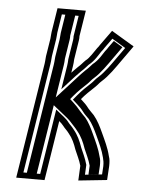

<svg xmlns="http://www.w3.org/2000/svg" viewBox="-53 -756 612 831"><g transform="rotate(5 253.0 -341.0)"><path d="M143.9 -580 133.4 -514C130.3 -500.4 130.7 -484.2 128.4 -470L48.9 32H171.9L213.1 -228C221.1 -221.6 226.2 -216.1 232.1 -209C240.7 -197.3 248.9 -191.9 258.3 -179C274.9 -159.4 284.6 -137.2 293.6 -111C303 -88.1 314.1 -67.8 320.8 -43L317.7 21L441.7 8L445.4 -53C445.6 -69.3 445.3 -82.2 440.2 -96C431.7 -131.4 416.3 -162.1 401.7 -194C390.2 -219.3 377 -246 359.3 -267C349.5 -277.5 342.5 -283.4 334.4 -293C323.9 -307.4 313 -317.9 298.4 -331C317 -353.5 332.7 -367.5 353.3 -387C365.9 -398.6 370.7 -407.2 380.9 -416C409.4 -440.6 437 -481.3 459.3 -513L505.5 -578L406.9 -637L360.8 -573C356.3 -565.7 352.4 -560.3 349.2 -557C338.6 -542.4 319.6 -510.3 304.2 -500C292.7 -489 286.7 -479.7 273.1 -468C261.3 -456.1 255.9 -451 246.8 -441L251.4 -470C253 -480 253.9 -490 254.2 -500L267.3 -583C268.4 -589.7 268.7 -596 268.3 -602L286.1 -714H163.1L146.5 -609C144.9 -599.4 145.2 -588.7 143.9 -580ZM242.3 -583 228.9 -498.3C228.7 -489.1 227.9 -479.4 226.4 -470L210 -366L264.5 -426C272.4 -434.7 278.7 -440.8 289 -451.2C304.3 -464.7 311.6 -474.8 318.6 -481.8C344.1 -501.6 358.9 -530.4 368 -543.2C373 -548.9 378 -556.3 381.3 -561.7L411.2 -603.2L469.9 -568.1L439.2 -525C416.6 -492.9 389.6 -454 366 -433.7C351.1 -420.8 347.1 -412.7 337.5 -403.8C317 -384.5 300 -369.4 279.8 -344.9L263.9 -325.6L279.9 -311.3C294.2 -298.5 303.7 -289.2 313.1 -276.4C321.5 -264.9 330.8 -257.8 339.1 -248.9C354.9 -230 367 -205.7 378.4 -180.9C393.2 -148.5 407.7 -119.1 415.5 -86.7C418.3 -75.2 420.3 -66.6 420.1 -50L417.9 -14.2L344.2 -6.5L346.3 -49.4C338.6 -77.9 326.3 -101.6 317.5 -122.8C308.1 -150 296.9 -174.9 279.3 -196.1C267.3 -212.2 259.9 -216.8 253.4 -225.6C247.5 -233.8 240.3 -240.7 230.9 -248.3L195.8 -276.6L150.9 7H77.9L153.4 -470C156.3 -488.1 156.1 -503.5 158.3 -513.1L168.9 -580C170.8 -592.2 170.5 -602.7 171.5 -609L184.1 -689H257.1L242.9 -599.3C243.2 -594.3 243.3 -589.2 242.3 -583ZM214 -499 227.3 -583C228.3 -589.3 228.4 -595 228.1 -600.3L242.1 -689H199.1L186.5 -609C185.3 -601.5 185.6 -590.9 183.9 -580L173.3 -513.4C170.6 -501.7 171 -486.5 168.4 -470L92.9 7H135.9L183.6 -294.5L245.8 -244.5C255.4 -236.8 261.9 -229.6 268.1 -222.3C275.6 -213.4 282.6 -208.1 294.8 -191.7C312.8 -170.2 323.5 -145.9 332.8 -118.9C341.7 -97.5 353.7 -74.5 361.1 -47.1L359.2 -8.3L402.9 -12.9L405.2 -51.1C405.4 -67.1 404.8 -78 400.7 -89C392.5 -122.7 377.9 -152.4 363 -185C351.7 -209.8 338.9 -235.1 323.6 -253.3C315.6 -261.9 307.5 -268.9 298.4 -279.8C287.7 -292.5 279.5 -302.1 264.7 -315.4L251.8 -327L263 -340.6C283 -364.8 300.1 -380.1 320.5 -399.4C330.2 -408.4 334 -416.3 349.1 -429.2C372.4 -449.4 400.3 -489.2 422.7 -521.1L457.7 -570.3L418.2 -593.9L397.7 -565.4C394.1 -559.7 390 -553.3 384.7 -547.4C375.6 -534.7 361.3 -506 335.6 -486.3C328 -478.7 322.3 -470.1 305.9 -455.6C294.5 -444.1 289.6 -439.5 281.4 -430.4L189.1 -328.8L211.4 -470C213 -479.6 213.8 -489.4 214 -499Z"/></g></svg>

Font: Tape
Style: Regular
Weight: 500
Foundry: Cannot Into Space Fonts
Version: Version 0.97